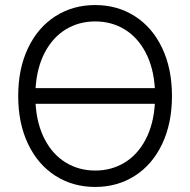

<svg xmlns="http://www.w3.org/2000/svg" viewBox="-20 -737 761 767"><path d="M360.4 9.8Q271 9.8 201.2 -34.9Q131.3 -79.6 92 -162.1Q52.7 -244.6 52.7 -353.5Q52.7 -462.4 92 -544.9Q131.3 -627.4 201.2 -672.1Q271 -716.8 360.4 -716.8Q449.2 -716.8 519 -672.1Q588.9 -627.4 627.9 -544.9Q667 -462.4 667 -353.5Q667 -244.6 627.9 -162.1Q588.9 -79.6 519 -34.9Q449.2 9.8 360.4 9.8ZM360.4 -55.7Q425.3 -55.7 477.3 -87.2Q529.3 -118.7 561.3 -179Q593.3 -239.3 598.6 -322.3H122.1Q127.4 -239.7 159.2 -179.4Q190.9 -119.1 243.2 -87.4Q295.4 -55.7 360.4 -55.7ZM598.6 -384.8Q593.3 -467.8 561.3 -528.1Q529.3 -588.4 477.3 -619.9Q425.3 -651.4 360.4 -651.4Q295.4 -651.4 243.4 -619.9Q191.4 -588.4 159.4 -528.1Q127.4 -467.8 122.1 -384.8Z"/></svg>

Font: Pretendard JP Light
Style: Regular
Weight: 300
Designer: Base glyphs from Inter by Rasmus Andersson; Hangeul glyphs from Noto Sans CJK(Source Han Sans) by Jang Soo-young and Kan
Foundry: Kil Hyung-jin
Version: Version 1.309